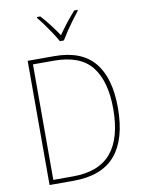

<svg xmlns="http://www.w3.org/2000/svg" viewBox="-101 -1018 813 1087"><g transform="rotate(-10 305.5 -474.5)"><path d="M551 -364Q551 -184 473 -92Q395 0 232 0H94V-714H247Q403 -714 477 -625Q551 -536 551 -364ZM524 -363Q524 -521 458 -605Q392 -689 240 -689H120V-25H233Q382 -25 453 -109.5Q524 -194 524 -363ZM293 -792Q281 -814 262.5 -842Q244 -870 224.5 -897Q205 -924 189 -943V-949H208Q233 -922 259 -888Q285 -854 305 -824Q348 -887 403 -949H422V-943Q405 -922 385 -895Q365 -868 347 -841Q329 -814 316 -792Z"/></g></svg>

Font: Noto Sans Khmer UI SemiCondensed Thin
Style: Regular
Weight: 100
Width: 4
Designer: Danh Hong and the Monotype Design Team
Foundry: Monotype Imaging Inc.
Version: Version 2.002; ttfautohint (v1.8.4.7-5d5b)